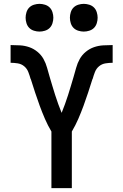

<svg xmlns="http://www.w3.org/2000/svg" viewBox="-20 -977 640 997"><path d="M247 0V-294Q228 -326 213.5 -359.5Q199 -393 186.5 -427Q174 -461 162.5 -496Q151 -531 140 -566L139 -567Q134 -585 127 -603Q120 -621 105.5 -633Q91 -645 72 -648Q53 -651 35 -651V-743Q59 -743 84 -741.5Q109 -740 132 -732Q155 -724 174.5 -708Q194 -692 206 -670.5Q218 -649 224.5 -625Q231 -601 238 -577.5Q245 -554 252 -530.5Q259 -507 266.5 -483.5Q274 -460 282.5 -436.5Q291 -413 300 -391Q309 -413 317.5 -436.5Q326 -460 333.5 -483.5Q341 -507 348 -530.5Q355 -554 362 -577.5Q369 -601 375.5 -625Q382 -649 394 -670.5Q406 -692 425.5 -708Q445 -724 468 -732Q491 -740 516 -741.5Q541 -743 565 -743V-651Q547 -651 528 -648Q509 -645 494.5 -633Q480 -621 473 -603Q466 -585 461 -567L460 -566Q449 -531 437.5 -496Q426 -461 413.5 -427Q401 -393 386.5 -359.5Q372 -326 353 -294V0ZM415 -813Q401 -813 386.5 -817.5Q372 -822 362 -832Q352 -842 347.5 -856.5Q343 -871 343 -885Q343 -899 347.5 -913.5Q352 -928 362 -938Q372 -948 386.5 -952.5Q401 -957 415 -957Q429 -957 443.5 -952.5Q458 -948 468 -938Q478 -928 482.5 -913.5Q487 -899 487 -885Q487 -871 482.5 -856.5Q478 -842 468 -832Q458 -822 443.5 -817.5Q429 -813 415 -813ZM185 -813Q171 -813 156.5 -817.5Q142 -822 132 -832Q122 -842 117.5 -856.5Q113 -871 113 -885Q113 -899 117.5 -913.5Q122 -928 132 -938Q142 -948 156.5 -952.5Q171 -957 185 -957Q199 -957 213.5 -952.5Q228 -948 238 -938Q248 -928 252.5 -913.5Q257 -899 257 -885Q257 -871 252.5 -856.5Q248 -842 238 -832Q228 -822 213.5 -817.5Q199 -813 185 -813Z"/></svg>

Font: Iosevka Semibold Extended
Style: Regular
Weight: 600
Width: 7
Monospace: yes
Designer: Belleve Invis
Foundry: Belleve Invis
Version: Version 32.5.0; ttfautohint (v1.8.4)